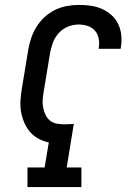

<svg xmlns="http://www.w3.org/2000/svg" viewBox="-20 -763 540 783"><path d="M92 0V-80H162L179 -182Q156 -187 136 -198Q116 -209 102 -225.5Q88 -242 79 -263Q70 -284 66 -306.5Q62 -329 63.5 -353Q65 -377 69 -401L95 -559Q99 -583 107 -607Q115 -631 128.5 -653Q142 -675 161.5 -693Q181 -711 204.5 -722.5Q228 -734 253 -738.5Q278 -743 302 -743Q327 -743 351 -739.5Q375 -736 396 -726.5Q417 -717 434.5 -701.5Q452 -686 462 -665Q472 -644 474.5 -620Q477 -596 473 -571L472 -564H382L383 -568Q386 -587 382.5 -605.5Q379 -624 367.5 -637.5Q356 -651 338 -657Q320 -663 301 -663Q279 -663 257.5 -654.5Q236 -646 220 -628.5Q204 -611 196 -589.5Q188 -568 184 -546L158 -388Q155 -372 154 -355.5Q153 -339 156 -324Q159 -309 165.5 -295Q172 -281 183.5 -271.5Q195 -262 210.5 -259Q226 -256 242 -256Q252 -256 262 -256.5Q272 -257 281 -258L252 -80H312V0Z"/></svg>

Font: Iosevka Curly Slab Medium
Style: Italic
Weight: 500
Italic angle: -9°
Monospace: yes
Designer: Belleve Invis
Foundry: Belleve Invis
Version: Version 22.1.2; ttfautohint (v1.8.4)